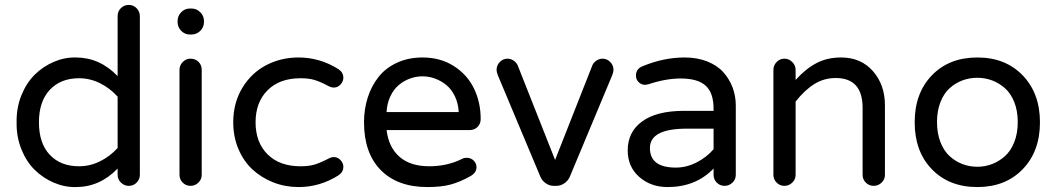

<svg xmlns="http://www.w3.org/2000/svg" viewBox="-20 -755 4320 785"><path d="M460.9 -443.8V-689Q460.9 -709 474.4 -721.9Q487.8 -734.9 506.8 -734.9Q525.4 -734.9 538.6 -721.2Q551.8 -707.5 551.8 -689V-40Q551.8 -21.5 538.6 -8.3Q525.4 4.9 506.8 4.9Q488.3 4.9 474.6 -8.3Q460.9 -21.5 460.9 -40V-65.9Q388.2 9.8 290 9.8Q244.1 10.7 200.2 -8.1Q156.2 -26.9 122.1 -60.3Q87.9 -93.8 67.4 -144.8Q46.9 -195.8 47.9 -254.9Q46.9 -314 67.4 -365Q87.9 -416 122.1 -449.7Q156.2 -483.4 200.2 -502.2Q244.1 -521 290 -520Q387.7 -520 460.9 -443.8ZM460.9 -149.9V-359.9Q429.2 -395 388.4 -415Q347.7 -435.1 303.2 -435.1Q228 -435.1 183.6 -387.7Q139.2 -340.3 139.2 -254.9Q139.2 -169.4 183.3 -122.3Q227.5 -75.2 303.2 -75.2Q347.7 -75.2 388.4 -95.2Q429.2 -115.2 460.9 -149.9Z M814 -668.9V-665Q814 -644 798.8 -628.9Q783.7 -613.8 762.7 -613.8H756.8Q735.8 -613.8 720.9 -628.9Q706.1 -644 706.1 -665V-668.9Q706.1 -689.9 720.9 -705.1Q735.8 -720.2 756.8 -720.2H762.7Q783.7 -720.2 798.8 -705.1Q814 -689.9 814 -668.9ZM804.7 -469.2V-40Q804.7 -21.5 791 -8.3Q777.3 4.9 758.8 4.9Q740.2 4.9 727.1 -8.3Q713.9 -21.5 713.9 -40V-469.2Q713.9 -487.8 727.1 -501.5Q740.2 -515.1 758.8 -515.1Q778.8 -515.1 791.7 -502.2Q804.7 -489.3 804.7 -469.2Z M1383.8 -73.2Q1383.8 -51.3 1363.8 -38.1Q1288.1 9.8 1200.7 9.8Q1146.5 9.8 1098.1 -9Q1049.8 -27.8 1013.2 -61.3Q976.6 -94.7 955.1 -145Q933.6 -195.3 933.6 -254.9Q933.6 -334 970.5 -395.3Q1007.3 -456.5 1067.9 -488.3Q1128.4 -520 1200.7 -520Q1288.1 -520 1363.8 -472.2Q1383.8 -459 1383.8 -437Q1383.8 -421.9 1372.1 -409.4Q1360.4 -397 1345.7 -397Q1334 -397 1323.7 -402.8Q1288.6 -421.4 1265.4 -428.2Q1242.2 -435.1 1208.5 -435.1Q1123 -435.1 1074 -386Q1024.9 -336.9 1024.9 -254.9Q1024.9 -172.9 1074 -124Q1123 -75.2 1208.5 -75.2Q1242.2 -75.2 1265.6 -82Q1289.1 -88.9 1323.7 -106.9Q1334 -112.8 1345.7 -112.8Q1360.4 -112.8 1372.1 -100.6Q1383.8 -88.4 1383.8 -73.2Z M1928.2 -70.8Q1928.2 -48.8 1902.3 -34.2Q1860.4 -10.7 1822.3 -0.5Q1784.2 9.8 1727.5 9.8Q1605 9.8 1536.6 -59.8Q1468.3 -129.4 1468.3 -254.9Q1468.3 -308.6 1483.4 -356Q1498.5 -403.3 1527.6 -440.2Q1556.6 -477.1 1603 -498.5Q1649.4 -520 1707.5 -520Q1780.3 -520 1835.2 -485.1Q1890.1 -450.2 1917.7 -393.6Q1945.3 -336.9 1945.3 -268.1Q1945.3 -249 1932.6 -236.1Q1919.9 -223.1 1899.4 -223.1H1560.5Q1569.3 -152.3 1613.5 -113.8Q1657.7 -75.2 1735.4 -75.2Q1809.1 -75.2 1870.6 -106Q1877 -109.9 1888.7 -109.9Q1904.8 -109.9 1916.5 -98.6Q1928.2 -87.4 1928.2 -70.8ZM1560.5 -296.9H1855.5Q1853.5 -333 1839.6 -361.8Q1825.7 -390.6 1804.4 -407.7Q1783.2 -424.8 1758.5 -433.8Q1733.9 -442.9 1707.5 -442.9Q1681.2 -442.9 1656.2 -433.8Q1631.3 -424.8 1610.6 -407.5Q1589.8 -390.1 1576.2 -361.6Q1562.5 -333 1560.5 -296.9Z M2488.3 -469.2Q2488.3 -461.4 2483.4 -448.2L2309.6 -32.2Q2302.7 -16.1 2287.4 -5.6Q2272 4.9 2254.4 4.9H2244.1Q2226.6 4.9 2211.4 -5.6Q2196.3 -16.1 2189.5 -32.2L2015.1 -448.2Q2010.3 -461.4 2010.3 -469.2Q2010.3 -487.8 2023.4 -501.5Q2036.6 -515.1 2055.2 -515.1Q2067.9 -515.1 2079.3 -507.6Q2090.8 -500 2096.2 -488.8L2249.5 -101.1L2402.3 -488.8Q2407.7 -500 2419.2 -507.6Q2430.7 -515.1 2443.4 -515.1Q2461.9 -515.1 2475.1 -501.5Q2488.3 -487.8 2488.3 -469.2Z M2988.3 -323.2V-40Q2988.3 -21.5 2974.6 -8.3Q2960.9 4.9 2942.4 4.9Q2923.8 4.9 2910.6 -8.3Q2897.5 -21.5 2897.5 -40V-65.9Q2824.7 9.8 2709.5 9.8Q2640.6 9.8 2593.5 -31.7Q2546.4 -73.2 2546.4 -140.1Q2546.4 -215.8 2605.7 -258.8Q2665 -301.8 2776.4 -301.8H2897.5V-310.1Q2897.5 -375.5 2865 -404.8Q2832.5 -434.1 2763.2 -434.1Q2701.7 -434.1 2630.4 -410.2Q2620.6 -408.2 2617.2 -408.2Q2602.1 -408.2 2591.1 -419.2Q2580.1 -430.2 2580.1 -445.8Q2580.1 -473.1 2606.4 -483.9Q2692.9 -520 2779.3 -520Q2830.6 -520 2871.3 -503.9Q2912.1 -487.8 2937 -460.2Q2961.9 -432.6 2975.1 -397.7Q2988.3 -362.8 2988.3 -323.2ZM2897.5 -145V-229H2788.1Q2637.2 -229 2637.2 -149.9Q2637.2 -69.8 2743.2 -69.8Q2786.1 -69.8 2827.4 -90.6Q2868.7 -111.3 2897.5 -145Z M3598.1 -324.2V-40Q3598.1 -21.5 3584.5 -8.3Q3570.8 4.9 3551.8 4.9Q3533.2 4.9 3520 -8.3Q3506.8 -21.5 3506.8 -40V-314Q3506.8 -436 3397 -436Q3349.1 -436 3309.8 -411.6Q3270.5 -387.2 3232.9 -339.8V-40Q3232.9 -21.5 3219.2 -8.3Q3205.6 4.9 3187 4.9Q3168.5 4.9 3155.3 -8.3Q3142.1 -21.5 3142.1 -40V-469.2Q3142.1 -487.8 3155.3 -501.5Q3168.5 -515.1 3187 -515.1Q3205.6 -515.1 3219.2 -501.5Q3232.9 -487.8 3232.9 -469.2V-428.2Q3273.9 -473.6 3317.9 -496.8Q3361.8 -520 3418.9 -520Q3500 -520 3549.1 -464.1Q3598.1 -408.2 3598.1 -324.2Z M3976.1 9.8Q3860.4 9.8 3790 -63Q3719.7 -135.7 3719.7 -254.9Q3719.7 -374 3790 -447Q3860.4 -520 3976.1 -520Q4090.8 -520 4161.4 -446.8Q4231.9 -373.5 4231.9 -254.9Q4231.9 -136.2 4161.4 -63.2Q4090.8 9.8 3976.1 9.8ZM3976.1 -437Q3943.8 -437 3915 -426.3Q3886.2 -415.5 3862.5 -394.3Q3838.9 -373 3825 -337.4Q3811 -301.8 3811 -255.9Q3811 -210 3825 -174.1Q3838.9 -138.2 3862.5 -116.7Q3886.2 -95.2 3915 -84.2Q3943.8 -73.2 3976.1 -73.2Q4007.3 -73.2 4036.1 -84.2Q4064.9 -95.2 4088.9 -116.7Q4112.8 -138.2 4127 -174.1Q4141.1 -210 4141.1 -255.9Q4141.1 -301.8 4127 -337.4Q4112.8 -373 4088.9 -394.3Q4064.9 -415.5 4036.1 -426.3Q4007.3 -437 3976.1 -437Z"/></svg>

Font: Aka-Acid-Varela
Style: Regular
Weight: 400
Designer: Joe Prince, Avraham Cornfeld, Cyberella
Foundry: Joe Prince, Avraham Cornfeld, Cyberella
Version: Version 2.000; ttfautohint (v1.5.33-1714) -l 8 -r 50 -G 200 